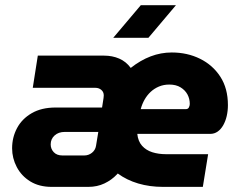

<svg xmlns="http://www.w3.org/2000/svg" viewBox="-20 -730 936 750"><path d="M181.7 0Q133 0 98.3 -21.3Q63.7 -42.7 45.5 -77.5Q27.3 -112.3 27.3 -150.7Q27.3 -193.3 46.5 -229.5Q65.7 -265.7 103.8 -287.8Q142 -310 197.3 -310H378.7L382.7 -335.7Q383.7 -341.3 384.5 -347.5Q385.3 -353.7 385.3 -357.3Q385.3 -370.7 375.8 -378.8Q366.3 -387 352.3 -387H108L127.7 -512.7H386.7Q418.7 -512.7 445.5 -501.2Q472.3 -489.7 490.7 -464.7Q528.7 -494.7 568.5 -509.8Q608.3 -525 650.7 -525Q711.7 -525 761.3 -500.5Q811 -476 840.7 -430.3Q870.3 -384.7 870.3 -319.3Q870.3 -297.3 865.7 -277Q861 -256.7 852 -240.8Q843 -225 830.2 -216Q817.3 -207 801.3 -207H516.3Q519.3 -178 535 -160.5Q550.7 -143 575 -135.3Q599.3 -127.7 628.3 -127.7H793L772.3 0H616.3Q564.7 0 519.7 -13.3Q474.7 -26.7 440 -52.3L436.7 -48.7Q416.3 -27 388 -13.5Q359.7 0 325 0ZM224 -122.7H309Q326 -122.7 339.2 -133.2Q352.3 -143.7 355 -160L364 -214.7H233.3Q208.3 -214.7 193.2 -200.8Q178 -187 178 -166Q178 -148.3 190 -135.5Q202 -122.7 224 -122.7ZM529.7 -303.7H706Q714.3 -303.7 717.8 -310.3Q721.3 -317 721.3 -324Q721.3 -344.3 712.2 -361.2Q703 -378 685.3 -388.8Q667.7 -399.7 641.3 -399.7Q619.3 -399.7 601 -392Q582.7 -384.3 568.7 -371.3Q554.7 -358.3 544.8 -341Q535 -323.7 529.7 -303.7ZM422.3 -582.3 530 -709.7H667.3L559.7 -582.3Z"/></svg>

Font: MuseoModerno Thin
Style: Italic
Weight: 100
Italic angle: -9°
Designer: Pablo Cosgaya, Héctor Gatti, Marcela Romero, and the Authors of The MuseoModerno Project.
Foundry: Omnibus-Type Team
Version: Version 1.003